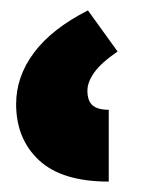

<svg xmlns="http://www.w3.org/2000/svg" viewBox="-20 -782 272 369"><path d="M189 -433Q99 -433 55 -474Q11 -515 11 -582Q11 -635 45.5 -681Q80 -727 149 -762L206 -683Q174 -661 161 -642.5Q148 -624 148 -608Q148 -588 158 -579.5Q168 -571 189 -571Z"/></svg>

Font: Noto Sans Armenian SemiCondensed ExtraBold
Style: Regular
Weight: 800
Width: 4
Designer: Monotype Design Team
Foundry: Monotype Imaging Inc.
Version: Version 2.008; ttfautohint (v1.8.4.7-5d5b)